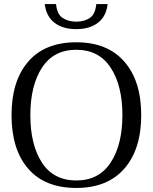

<svg xmlns="http://www.w3.org/2000/svg" viewBox="-20 -919 755 949"><path d="M201 -899H257Q262 -848 290 -830Q318 -812 357 -812Q396 -812 423.5 -830Q451 -848 456 -899H512Q505 -837 463.5 -806Q422 -775 357 -775Q291 -775 250 -806Q209 -837 201 -899ZM37 -350Q37 -519 119.5 -614.5Q202 -710 357 -710Q511 -710 594.5 -614.5Q678 -519 678 -350Q678 -181 594.5 -85.5Q511 10 357 10Q202 10 119.5 -85Q37 -180 37 -350ZM585 -350Q585 -496 527 -584.5Q469 -673 357 -673Q245 -673 187.5 -584.5Q130 -496 130 -350Q130 -203 187.5 -115Q245 -27 357 -27Q469 -27 527 -115.5Q585 -204 585 -350Z"/></svg>

Font: Trirong
Style: Regular
Weight: 400
Designer: Katatrad Team
Foundry: CadsonDemak
Version: Version 1.001